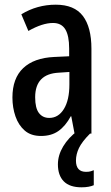

<svg xmlns="http://www.w3.org/2000/svg" viewBox="-20 -570 472 819"><path d="M218 -550Q297 -550 333.5 -502Q370 -454 370 -362V0H298L284 -74H282Q259 -32 229 -11Q199 10 155 10Q112 10 85.5 -13Q59 -36 46 -73.5Q33 -111 33 -154Q33 -236 79 -279.5Q125 -323 211 -327L275 -330V-363Q275 -418 258.5 -445Q242 -472 206 -472Q161 -472 101 -438L71 -509Q138 -550 218 -550ZM231 -260Q130 -255 130 -155Q130 -109 146 -88Q162 -67 190 -67Q229 -67 252.5 -105Q276 -143 276 -210V-263ZM304 115Q304 163 347 163Q360 163 367.5 160.5Q375 158 380 156V220Q371 224 358 226.5Q345 229 328 229Q277 229 252 203.5Q227 178 227 131Q227 92 249.5 54.5Q272 17 311 -12L364 0Q330 34 317 61Q304 88 304 115Z"/></svg>

Font: Noto Sans Tamil ExtraCondensed Medium
Style: Regular
Weight: 500
Width: 2
Designer: Jelle Bosma - Monotype Design Team
Foundry: Monotype Imaging Inc.
Version: Version 2.004; ttfautohint (v1.8.4.7-5d5b)